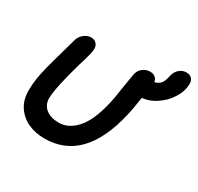

<svg xmlns="http://www.w3.org/2000/svg" viewBox="-172 -1035 1281 1242"><g transform="rotate(30 468.5 -414.0)"><path d="M299 1Q595 1 688 -398Q701 -450 715 -547Q724 -611 732 -649Q738 -679 722 -697.5Q706 -716 677 -716Q648 -716 623.5 -697.5Q599 -679 592 -645L576 -548Q563 -455 550 -402Q518 -265 459.5 -199.5Q401 -134 329 -134Q267 -134 231.5 -163Q196 -192 196 -241Q196 -278 213 -356.5Q230 -435 258 -531L268 -563Q277 -593 283.5 -619Q290 -645 290 -662Q290 -687 275 -702Q260 -717 236 -717Q208 -717 183.5 -697Q159 -677 151 -648Q149 -642 117 -527Q96 -454 82.5 -401Q69 -348 62.5 -305Q56 -262 56 -218Q56 -148 89 -98.5Q122 -49 177 -24Q232 1 299 1ZM697 -541Q755 -541 811 -575.5Q867 -610 902 -665Q937 -720 937 -775Q937 -800 923 -814.5Q909 -829 883 -829Q854 -829 831.5 -809.5Q809 -790 801 -757Q795 -728 788 -712.5Q781 -697 769 -687Q753 -675 738 -671.5Q723 -668 696 -668Q667 -668 646.5 -647Q626 -626 626 -593Q626 -569 644.5 -555Q663 -541 697 -541Z"/></g></svg>

Font: Balsamiq Sans
Style: Bold Italic
Weight: 700
Italic angle: -12°
Designer: Michael Angeles
Foundry: Balsamiq SRL
Version: Version 1.020; ttfautohint (v1.8.4.7-5d5b);gftools[0.9.26]